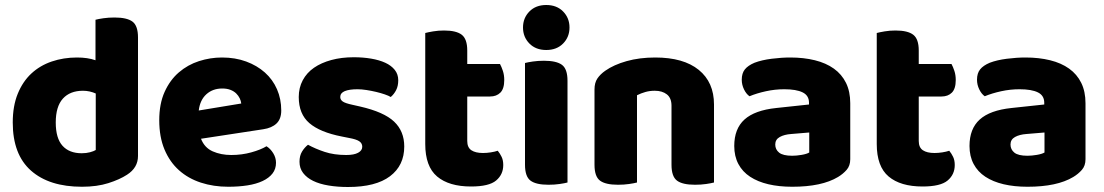

<svg xmlns="http://www.w3.org/2000/svg" viewBox="-20 -731 4414 768"><path d="M288 -501Q331 -501 362 -490V-652Q373 -655 393.5 -658Q414 -661 438 -661Q488 -661 510 -644.5Q532 -628 532 -581V-107Q532 -60 488 -32Q459 -13 413.5 1.5Q368 16 308 16Q177 16 104 -48.5Q31 -113 31 -241Q31 -307 51 -356Q71 -405 105.5 -437Q140 -469 187 -485Q234 -501 288 -501ZM363 -357Q352 -362 339 -365Q326 -368 312 -368Q260 -368 231.5 -336.5Q203 -305 203 -241Q203 -178 230 -148Q257 -118 307 -118Q325 -118 340 -122Q355 -126 363 -131Z M784 -176Q798 -140 831 -125.5Q864 -111 905 -111Q947 -111 985 -121.5Q1023 -132 1046 -146Q1062 -136 1073 -118Q1084 -100 1084 -80Q1084 -55 1070 -37Q1056 -19 1030.5 -7Q1005 5 970 10.5Q935 16 893 16Q834 16 783.5 -0.5Q733 -17 696 -50Q659 -83 638 -133Q617 -183 617 -250Q617 -316 638.5 -363.5Q660 -411 695.5 -441.5Q731 -472 776 -486.5Q821 -501 868 -501Q921 -501 964.5 -485Q1008 -469 1039.5 -441Q1071 -413 1088 -374Q1105 -335 1105 -289Q1105 -255 1086 -237Q1067 -219 1033 -214ZM869 -377Q831 -377 805.5 -354Q780 -331 775 -289L945 -317Q944 -327 939 -337.5Q934 -348 925 -357Q916 -366 902 -371.5Q888 -377 869 -377Z M1597 -145Q1597 -69 1540 -26Q1483 17 1372 17Q1330 17 1294 11Q1258 5 1232.5 -7.5Q1207 -20 1192.5 -39Q1178 -58 1178 -84Q1178 -108 1188 -124.5Q1198 -141 1212 -152Q1241 -136 1278.5 -123.5Q1316 -111 1365 -111Q1396 -111 1412.5 -120Q1429 -129 1429 -144Q1429 -158 1417 -166Q1405 -174 1377 -179L1347 -185Q1260 -202 1217.5 -238.5Q1175 -275 1175 -343Q1175 -380 1191 -410Q1207 -440 1236 -460Q1265 -480 1305.5 -491Q1346 -502 1395 -502Q1432 -502 1464.5 -496.5Q1497 -491 1521 -480Q1545 -469 1559 -451.5Q1573 -434 1573 -410Q1573 -387 1564.5 -370.5Q1556 -354 1543 -343Q1535 -348 1519 -353.5Q1503 -359 1484 -363.5Q1465 -368 1445.5 -371Q1426 -374 1410 -374Q1377 -374 1359 -366.5Q1341 -359 1341 -343Q1341 -332 1351 -325Q1361 -318 1389 -312L1420 -305Q1516 -283 1556.5 -244.5Q1597 -206 1597 -145Z M1864 15Q1776 15 1728.5 -25Q1681 -65 1681 -155V-599Q1692 -602 1712.5 -605.5Q1733 -609 1756 -609Q1805 -609 1827 -592Q1849 -575 1849 -529V-475H1980Q1986 -464 1991.5 -447.5Q1997 -431 1997 -411Q1997 -376 1981.5 -360.5Q1966 -345 1940 -345H1849V-167Q1849 -141 1865.5 -130Q1882 -119 1912 -119Q1927 -119 1943 -121.5Q1959 -124 1971 -128Q1980 -117 1986.5 -103.5Q1993 -90 1993 -71Q1993 -33 1964.5 -9Q1936 15 1864 15Z M2080 -479Q2091 -482 2111.5 -485Q2132 -488 2156 -488Q2206 -488 2228 -471.5Q2250 -455 2250 -408V-1Q2239 2 2218.5 5Q2198 8 2174 8Q2124 8 2102 -8.5Q2080 -25 2080 -72ZM2072 -621Q2072 -659 2097.5 -685Q2123 -711 2165 -711Q2207 -711 2232.5 -685Q2258 -659 2258 -621Q2258 -583 2232.5 -557Q2207 -531 2165 -531Q2123 -531 2097.5 -557Q2072 -583 2072 -621Z M2836 -1Q2825 2 2804.5 5Q2784 8 2760 8Q2710 8 2688 -8.5Q2666 -25 2666 -72V-308Q2666 -339 2647.5 -353.5Q2629 -368 2599 -368Q2579 -368 2561.5 -363Q2544 -358 2528 -350V-1Q2517 2 2496.5 5Q2476 8 2452 8Q2402 8 2380 -8.5Q2358 -25 2358 -72V-373Q2358 -400 2369.5 -417Q2381 -434 2401 -448Q2435 -472 2486.5 -486.5Q2538 -501 2601 -501Q2714 -501 2775 -451.5Q2836 -402 2836 -313Z M3149 -108Q3166 -108 3186.5 -111.5Q3207 -115 3217 -121V-201L3145 -195Q3117 -193 3099 -183Q3081 -173 3081 -153Q3081 -133 3096.5 -120.5Q3112 -108 3149 -108ZM3141 -501Q3195 -501 3239.5 -490Q3284 -479 3315.5 -456.5Q3347 -434 3364 -399.5Q3381 -365 3381 -318V-94Q3381 -68 3366.5 -51.5Q3352 -35 3332 -23Q3267 16 3149 16Q3096 16 3053.5 6Q3011 -4 2980.5 -24Q2950 -44 2933.5 -75Q2917 -106 2917 -147Q2917 -216 2958 -253Q2999 -290 3085 -299L3216 -313V-320Q3216 -349 3190.5 -361.5Q3165 -374 3117 -374Q3080 -374 3043.5 -366Q3007 -358 2978 -346Q2965 -355 2956 -373.5Q2947 -392 2947 -412Q2947 -438 2959.5 -453.5Q2972 -469 2998 -480Q3027 -491 3066.5 -496Q3106 -501 3141 -501Z M3670 15Q3582 15 3534.5 -25Q3487 -65 3487 -155V-599Q3498 -602 3518.5 -605.5Q3539 -609 3562 -609Q3611 -609 3633 -592Q3655 -575 3655 -529V-475H3786Q3792 -464 3797.5 -447.5Q3803 -431 3803 -411Q3803 -376 3787.5 -360.5Q3772 -345 3746 -345H3655V-167Q3655 -141 3671.5 -130Q3688 -119 3718 -119Q3733 -119 3749 -121.5Q3765 -124 3777 -128Q3786 -117 3792.5 -103.5Q3799 -90 3799 -71Q3799 -33 3770.5 -9Q3742 15 3670 15Z M4090 -108Q4107 -108 4127.5 -111.5Q4148 -115 4158 -121V-201L4086 -195Q4058 -193 4040 -183Q4022 -173 4022 -153Q4022 -133 4037.5 -120.5Q4053 -108 4090 -108ZM4082 -501Q4136 -501 4180.5 -490Q4225 -479 4256.5 -456.5Q4288 -434 4305 -399.5Q4322 -365 4322 -318V-94Q4322 -68 4307.5 -51.5Q4293 -35 4273 -23Q4208 16 4090 16Q4037 16 3994.5 6Q3952 -4 3921.5 -24Q3891 -44 3874.5 -75Q3858 -106 3858 -147Q3858 -216 3899 -253Q3940 -290 4026 -299L4157 -313V-320Q4157 -349 4131.5 -361.5Q4106 -374 4058 -374Q4021 -374 3984.5 -366Q3948 -358 3919 -346Q3906 -355 3897 -373.5Q3888 -392 3888 -412Q3888 -438 3900.5 -453.5Q3913 -469 3939 -480Q3968 -491 4007.5 -496Q4047 -501 4082 -501Z"/></svg>

Font: Baloo 2 ExtraBold
Style: Regular
Weight: 800
Designer: Sarang Kulkarni and Ek Type
Foundry: Ek Type
Version: Version 1.640;hotconv 1.0.111;makeotfexe 2.5.65597; ttfautoh